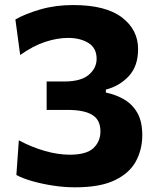

<svg xmlns="http://www.w3.org/2000/svg" viewBox="-20 -748 630 780"><path d="M285 13Q241 13 195.5 6Q150 -1 110.8 -12.2Q71.5 -23.5 46.5 -37L56.5 -178Q107.5 -150.5 161.5 -135Q215.5 -119.5 263 -119.5Q331.5 -119.5 359.8 -146.5Q388 -173.5 388 -214Q388 -261.5 354.5 -281.5Q321 -301.5 255 -301.5H169.5V-417H241.5Q309 -417 340.8 -444.2Q372.5 -471.5 372.5 -509Q372.5 -553 339.2 -573.5Q306 -594 256 -594Q213.5 -594 164.5 -578.2Q115.5 -562.5 62 -524.5L42.5 -669Q84 -692.5 144.8 -710Q205.5 -727.5 277 -727.5Q409 -727.5 475 -677.5Q541 -627.5 541 -548.5Q541 -479.5 503.5 -439Q466 -398.5 410 -384V-372Q451 -363.5 484.5 -344Q518 -324.5 538 -289.5Q558 -254.5 558 -198.5Q558 -141 532.2 -93Q506.5 -45 446.8 -16Q387 13 285 13Z"/></svg>

Font: Commissioner
Style: Bold
Weight: 700
Designer: Kostas Bartsokas
Foundry: Kostas Bartsokas
Version: Version 1.000; ttfautohint (v1.8.3)